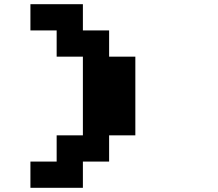

<svg xmlns="http://www.w3.org/2000/svg" viewBox="-20 -1020 1040 915"><path d="M125 -125V-250H250V-375H375V-750H250V-875H125V-1000H375V-875H500V-750H625V-375H500V-250H375V-125Z"/></svg>

Font: Press Start 2P
Style: Regular
Weight: 400
Designer: CodeMan38
Foundry: CodeMan38
Version: Version 3.000